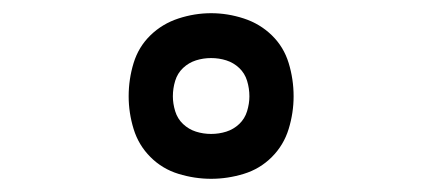

<svg xmlns="http://www.w3.org/2000/svg" viewBox="-20 -794 640 291"><path d="M300 -523Q275 -523 250.5 -530.5Q226 -538 208 -556Q190 -574 182.5 -598.5Q175 -623 175 -648Q175 -674 182.5 -698.5Q190 -723 208 -740.5Q226 -758 250.5 -766Q275 -774 300 -774Q325 -774 349.5 -766Q374 -758 392 -740.5Q410 -723 417.5 -698.5Q425 -674 425 -648Q425 -623 417.5 -598.5Q410 -574 392 -556Q374 -538 349.5 -530.5Q325 -523 300 -523ZM300 -591Q312 -591 323 -594.5Q334 -598 342.5 -606Q351 -614 354.5 -625.5Q358 -637 358 -648Q358 -660 354.5 -671.5Q351 -683 342.5 -691Q334 -699 323 -702.5Q312 -706 300 -706Q288 -706 277 -702.5Q266 -699 257.5 -691Q249 -683 245.5 -671.5Q242 -660 242 -648Q242 -637 245.5 -625.5Q249 -614 257.5 -606Q266 -598 277 -594.5Q288 -591 300 -591Z"/></svg>

Font: Iosevka Custom Light Extended
Style: Regular
Weight: 300
Width: 7
Monospace: yes
Designer: Belleve Invis
Foundry: Belleve Invis
Version: Version 11.2.4; ttfautohint (v1.8.4)